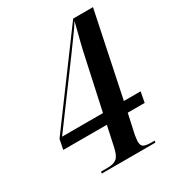

<svg xmlns="http://www.w3.org/2000/svg" viewBox="-172 -818 845 923"><g transform="rotate(-30 250.0 -357.0)"><path d="M122 0 123 -10H161Q193 -10 210 -23.5Q227 -37 236 -80L260 -191H18L29 -246L375 -714H485L388 -249H481L470 -191H376L352 -81Q351 -74 349.5 -62.5Q348 -51 348 -47Q348 -23 361.5 -16.5Q375 -10 401 -10H421L419 0ZM283 -571 45 -249H272L330 -516Q339 -560 350.5 -605Q362 -650 375 -701Q356 -671 331 -637Q306 -603 283 -571Z"/></g></svg>

Font: Noto Serif Display Condensed SemiBold
Style: Italic
Weight: 600
Width: 3
Italic angle: -12°
Designer: Monotype Design Team
Foundry: Monotype Imaging Inc.
Version: Version 2.009